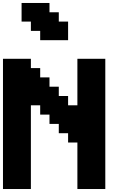

<svg xmlns="http://www.w3.org/2000/svg" viewBox="-20 -1270 852 1290"><path d="M500 0H687.5V-875H500V-562.5H437.5V-625H375V-687.5H312.5V-750H250V-812.5H187.5V-875H0V0H187.5V-562.5H250V-500H312.5V-437.5H375V-375H437.5V-312.5H500ZM250 -1000H437.5V-1125H375V-1187.5H312.5V-1250H125V-1125H187.5V-1062.5H250Z"/></svg>

Font: Faithful 32x
Style: Semibold
Weight: 400
Foundry: Faithful Resource Pack
Version: Version 1.0; January 27, 2023